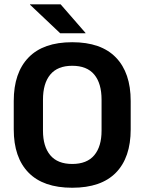

<svg xmlns="http://www.w3.org/2000/svg" viewBox="-20 -846 662 880"><path d="M311 14.5Q178.5 14.5 110.8 -54.8Q43 -124 43 -253V-383Q43 -512.5 110.8 -582.5Q178.5 -652.5 311 -652.5Q443.5 -652.5 511.2 -582.5Q579 -512.5 579 -383V-253Q579 -124 511.5 -54.8Q444 14.5 311 14.5ZM311 -94.5Q378.5 -94.5 412 -134.5Q445.5 -174.5 445.5 -247V-389Q445.5 -464 412 -504.2Q378.5 -544.5 311 -544.5Q244 -544.5 210.5 -504.2Q177 -464 177 -389V-247Q177 -174.5 210.5 -134.5Q244 -94.5 311 -94.5ZM258 -826 372 -695V-693.5H256L117.5 -824.5V-826Z"/></svg>

Font: Anek Bangla SemiBold
Style: Regular
Weight: 600
Designer: Sulekha Rajkumar (Bangla), Yesha Goshar (Latin)
Foundry: Ek Type
Version: Version 1.003